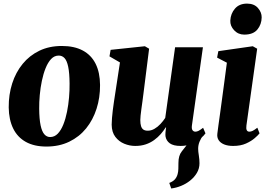

<svg xmlns="http://www.w3.org/2000/svg" viewBox="-20 -818 1524 1090"><path d="M331 -557Q402 -557 450 -531.2Q498 -505.5 522.8 -456Q547.5 -406.5 548 -335.5Q548.5 -264 528.2 -200.8Q508 -137.5 469 -89.2Q430 -41 373 -13.5Q316 14 243.5 14Q174.5 14 127 -12.2Q79.5 -38.5 55 -88.2Q30.5 -138 29.5 -208Q29 -281 49.2 -344.2Q69.5 -407.5 108.5 -455.2Q147.5 -503 203.5 -530Q259.5 -557 331 -557ZM313.5 -502.5Q288.5 -502.5 270.2 -483Q252 -463.5 239 -431.2Q226 -399 217.8 -359.5Q209.5 -320 205.8 -278.8Q202 -237.5 202.5 -201Q203 -142 210.5 -106.5Q218 -71 231.8 -55.5Q245.5 -40 264.5 -40Q289.5 -40 308 -59.2Q326.5 -78.5 339.5 -111Q352.5 -143.5 360.5 -183.5Q368.5 -223.5 372 -264.8Q375.5 -306 375 -343.5Q374.5 -404 367.2 -438.8Q360 -473.5 346.5 -488Q333 -502.5 313.5 -502.5Z M952 252 941 220.5Q963 212 973.5 199.5Q984 187 988.5 170Q992 157 992.5 141Q993 125 993 106.5Q993 65 1012 41.5Q1031 18 1047 -3L1133.5 -49.5Q1120 -32 1112.5 -13Q1105 6 1105 26.5Q1105 42 1108.8 64.8Q1112.5 87.5 1112.5 109Q1112.5 138.5 1097.8 163.5Q1083 188.5 1059 207.5Q1036.5 225.5 1008.5 237Q980.5 248.5 952 252ZM747.5 10.5Q716 10.5 685.5 -2Q655 -14.5 634.8 -41Q614.5 -67.5 614 -110Q614 -127 615.8 -147.8Q617.5 -168.5 620.2 -191.2Q623 -214 626.5 -237.5Q630 -261 633.5 -283.5L661 -463.5L601.5 -498L608 -535L802.5 -555.5L826.5 -541.5L794.5 -287.5Q792 -266 788.8 -243.5Q785.5 -221 782.8 -200.2Q780 -179.5 778.2 -162.8Q776.5 -146 776.5 -136.5Q776.5 -115 780.8 -101.8Q785 -88.5 794.2 -82.2Q803.5 -76 819 -76Q838.5 -76 857 -86.8Q875.5 -97.5 891 -114.2Q906.5 -131 918 -148.5L974 -549.5H1132L1069.5 -105.5Q1067 -87 1073 -78.8Q1079 -70.5 1089 -70.5Q1098 -70.5 1107.2 -75.2Q1116.5 -80 1133 -92.5L1146.5 -61Q1139 -49.5 1119.8 -32.8Q1100.5 -16 1071.5 -2.8Q1042.5 10.5 1005.5 10.5Q965 10.5 944.2 -4.2Q923.5 -19 919.5 -44.5Q919 -48.5 919 -54Q919 -59.5 919.5 -66.2Q920 -73 921 -80.2Q922 -87.5 923 -94L921 -95Q909 -76 892.8 -57.2Q876.5 -38.5 855.2 -23Q834 -7.5 807.5 1.5Q781 10.5 747.5 10.5Z M1303.5 10.5Q1273.5 10.5 1252.2 1.8Q1231 -7 1221 -22.8Q1211 -38.5 1214 -60Q1216 -79 1220.2 -107.8Q1224.5 -136.5 1229.5 -174.5Q1234.5 -212.5 1240.8 -257.8Q1247 -303 1253.8 -354.5Q1260.5 -406 1268 -462L1212.5 -491L1219.5 -527.5L1415 -555.5L1440 -541.5L1379 -106Q1376.5 -88 1380.8 -79.2Q1385 -70.5 1395.5 -70.5Q1405 -70.5 1415 -75.5Q1425 -80.5 1441 -93L1453.5 -61Q1445.5 -50.5 1426.2 -33.8Q1407 -17 1376.5 -3.2Q1346 10.5 1303.5 10.5ZM1366.5 -621.5Q1332.5 -621.5 1309.2 -646.2Q1286 -671 1287.5 -701.5Q1289.5 -741 1314 -769.2Q1338.5 -797.5 1382.5 -797.5Q1422.5 -797.5 1444.2 -772.8Q1466 -748 1465.5 -719Q1465 -679.5 1441.2 -650.5Q1417.5 -621.5 1366.5 -621.5Z"/></svg>

Font: Merriweather 48pt Black
Style: Italic
Weight: 900
Italic angle: -7.8°
Version: Version 2.101